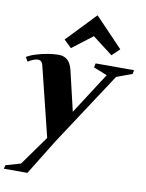

<svg xmlns="http://www.w3.org/2000/svg" viewBox="-133 -859 875 1149"><g transform="rotate(10 304.5 -285.0)"><path d="M-27.8 216 -22.8 194 68 167.6 195.4 -10.4 95.4 -416Q91 -439 83.6 -450.7Q76.2 -462.4 59.2 -462.4Q48.2 -462.4 31.7 -455.9Q15.2 -449.4 0.6 -439.4L-14.4 -465.4Q7.6 -479.4 41.8 -489.9Q76 -500.4 112.5 -506.4Q149 -512.4 176.4 -512.4Q210.6 -512.4 231.5 -493.4Q252.4 -474.4 262.4 -432.8L319.2 -191L480.8 -442L398.2 -475L403.4 -500H637L632.4 -476.4L538 -441.6L248.6 -0.4L115.2 216ZM241.8 -564.4 195.8 -608.6 365 -785.6 534.2 -608.6 488.2 -564.4 365 -658.6Z"/></g></svg>

Font: Wittgenstein
Style: Italic
Weight: 400
Italic angle: -11°
Designer: Jörg Drees
Foundry: Jörg Drees
Version: Version 1.500